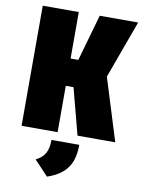

<svg xmlns="http://www.w3.org/2000/svg" viewBox="-102 -770 830 1102"><g transform="rotate(10 313.0 -219.0)"><path d="M56 0H266V-270H311L382 0H602L489 -363L612 -700H388L311 -429H266V-700H56ZM169 176 250 262C369 222 401 149 401 50H239C239 115 220 150 169 176Z"/></g></svg>

Font: Finlandica Black
Style: Regular
Weight: 900
Designer: Niklas Ekholm, Juho Hiilivirta, Jaakko Suomalainen
Foundry: Helsinki Type Studio
Version: Version 2.000;Glyphs 3.2 (3202)